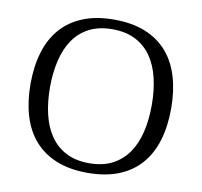

<svg xmlns="http://www.w3.org/2000/svg" viewBox="-81 -814 956 910"><g transform="rotate(10 397.0 -358.5)"><path d="M58.6 -357.9Q58.6 -441.9 78.9 -510Q99.1 -578.1 140.9 -626.2Q182.6 -674.3 246.3 -700.4Q310.1 -726.6 397 -726.6Q483.9 -726.6 547.6 -700.7Q611.3 -674.8 653.1 -626.7Q694.8 -578.6 715.1 -510.5Q735.4 -442.4 735.4 -357.9Q735.4 -273.4 715.1 -205.3Q694.8 -137.2 653.1 -89.1Q611.3 -41 547.6 -15.1Q483.9 10.7 397 10.7Q310.1 10.7 246.3 -15.4Q182.6 -41.5 140.9 -89.6Q99.1 -137.7 78.9 -205.8Q58.6 -273.9 58.6 -357.9ZM152.3 -357.9Q152.3 -287.1 166.5 -227.8Q180.7 -168.5 210.4 -125.7Q240.2 -83 286.4 -59.3Q332.5 -35.6 397 -35.6Q461.4 -35.6 507.6 -59.3Q553.7 -83 583.7 -125.7Q613.8 -168.5 627.9 -227.8Q642.1 -287.1 642.1 -357.9Q642.1 -428.7 627.9 -488Q613.8 -547.4 584 -590.1Q554.2 -632.8 507.8 -656.5Q461.4 -680.2 397 -680.2Q332.5 -680.2 286.1 -656.5Q239.7 -632.8 210.2 -590.1Q180.7 -547.4 166.5 -488Q152.3 -428.7 152.3 -357.9Z"/></g></svg>

Font: Arian AMU Serif
Style: Regular
Weight: 400
Designer: Ruben Hakobyan (Tarumian)
Foundry: Ruben Hakobyan (Tarumian)
Version: Version 1.002